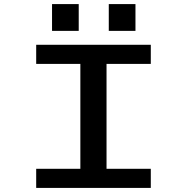

<svg xmlns="http://www.w3.org/2000/svg" viewBox="-20 -919 915 939"><path d="M157 0V-93.5H373V-606.5H157V-700H717.5V-606.5H501V-93.5H717.5V0ZM234.5 -899H365V-768H234.5ZM512 -899H642.5V-768H512Z"/></svg>

Font: Trispace SemiExpanded Medium
Style: Regular
Weight: 500
Width: 6
Designer: Tyler Finck
Foundry: Etcetera Type Company
Version: Version 1.210; ttfautohint (v1.8.3)